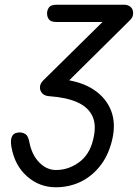

<svg xmlns="http://www.w3.org/2000/svg" viewBox="-20 -792 583 812"><path d="M216 0Q147 0 94.5 -46Q42 -92 28 -172Q24 -199 29.5 -212Q35 -225 44.5 -228.5Q54 -232 62 -232Q76 -232 87.5 -225Q99 -218 104 -192Q114 -138 145.5 -105.5Q177 -73 217 -73Q269 -73 314 -105.5Q359 -138 374 -202Q389 -262 371 -300.5Q353 -339 307 -359.5Q261 -380 190 -385Q169 -386 158.5 -397.5Q148 -409 149 -424.5Q150 -440 165 -454L446 -731L455 -699H219Q195 -699 187 -710Q179 -721 179 -735Q179 -749 187 -760.5Q195 -772 219 -772H505Q522 -772 532.5 -762.5Q543 -753 543 -737Q543 -726 539 -718.5Q535 -711 519 -696L241 -421L240 -457Q323 -448 376 -413Q429 -378 450 -323.5Q471 -269 454 -199Q438 -133 402 -88.5Q366 -44 318.5 -22Q271 0 216 0Z"/></svg>

Font: Edu TAS Beginner Medium
Style: Regular
Weight: 500
Version: Version 1.003